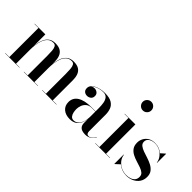

<svg xmlns="http://www.w3.org/2000/svg" viewBox="12 -1430 2111 2111"><g transform="rotate(45 1067.5 -375.0)"><path d="M195 -460V-3.5H252V0H29.5V-3.5H91.5V-456.5H29.5V-460ZM480.5 -319V-3.5H537V0H319.5V-3.5H376.5V-310.5Q376.5 -352.5 373.8 -386Q371 -419.5 360 -438.8Q349 -458 323.5 -458Q283 -458 257.5 -434.5Q232 -411 218.5 -374.5Q205 -338 200 -297.8Q195 -257.5 195 -223.5L192 -219.5Q192 -255 196.8 -298Q201.5 -341 216.5 -380.2Q231.5 -419.5 262.2 -444.8Q293 -470 344.5 -470Q396 -470 425.8 -450.5Q455.5 -431 468 -396.8Q480.5 -362.5 480.5 -319ZM765.5 -319V-3.5H826.5V0H604V-3.5H661V-310.5Q661 -352.5 658.2 -386Q655.5 -419.5 644.5 -438.8Q633.5 -458 608 -458Q567.5 -458 542.2 -434.5Q517 -411 503.5 -374.5Q490 -338 485.2 -297.8Q480.5 -257.5 480.5 -223.5L477.5 -219.5Q477.5 -255 482 -298Q486.5 -341 501.2 -380.2Q516 -419.5 546.8 -444.8Q577.5 -470 629 -470Q681 -470 710.8 -450.5Q740.5 -431 753 -396.8Q765.5 -362.5 765.5 -319Z M1282 10Q1256 10 1233.8 3Q1211.5 -4 1197.8 -22.8Q1184 -41.5 1184 -76V-304.5Q1184 -340.5 1178.5 -377Q1173 -413.5 1153.8 -437.8Q1134.5 -462 1094.5 -462Q1068 -462 1040.8 -455.2Q1013.5 -448.5 990.2 -436.2Q967 -424 953 -406Q939 -388 939 -364.5H936Q936 -391.5 954.5 -407.8Q973 -424 996.5 -424Q1021 -424 1040.8 -409Q1060.5 -394 1060.5 -366.5Q1060.5 -335 1040.2 -320.2Q1020 -305.5 996.5 -305.5Q970 -305.5 952.5 -320.8Q935 -336 935 -364.5Q935 -389.5 950 -408.5Q965 -427.5 991 -440.8Q1017 -454 1049.5 -461Q1082 -468 1116 -468Q1187 -468 1224 -444.8Q1261 -421.5 1274.5 -384.2Q1288 -347 1288 -304.5V-47Q1288 -29.5 1295.5 -16.8Q1303 -4 1323.5 -4Q1340 -4 1360.8 -19.5Q1381.5 -35 1394.5 -63L1396.5 -60.5Q1383 -29 1352.2 -9.5Q1321.5 10 1282 10ZM1042.5 10Q977.5 10 938.8 -23.2Q900 -56.5 900 -113.5Q900 -180.5 956.5 -216.5Q1013 -252.5 1119.5 -252.5H1230.5V-249H1129Q1087 -249 1062.2 -227.8Q1037.5 -206.5 1027 -176.8Q1016.5 -147 1016.5 -120.5Q1016.5 -95.5 1022.2 -70Q1028 -44.5 1042.5 -27.5Q1057 -10.5 1081.5 -10.5Q1109.5 -10.5 1132.8 -28Q1156 -45.5 1170 -83Q1184 -120.5 1184 -180.5H1187Q1187 -123 1172 -80Q1157 -37 1125.2 -13.5Q1093.5 10 1042.5 10Z M1543.5 -626Q1516 -626 1496.2 -645.8Q1476.5 -665.5 1476.5 -693Q1476.5 -721 1496.2 -740.5Q1516 -760 1543.5 -760Q1571.5 -760 1591 -740.5Q1610.5 -721 1610.5 -693Q1610.5 -665 1591 -645.5Q1571.5 -626 1543.5 -626ZM1595 -460V-3.5H1657V0H1429.5V-3.5H1491V-456.5H1429.5V-460Z M1738 10V-134.5H1742Q1746.5 -95 1771.8 -63.2Q1797 -31.5 1835.2 -13Q1873.5 5.5 1917.5 5.5Q1948 5.5 1975 -3.5Q2002 -12.5 2019 -32.2Q2036 -52 2036 -84Q2036 -115 2015.2 -132.5Q1994.5 -150 1962 -161.2Q1929.5 -172.5 1892.8 -183.5Q1856 -194.5 1823.5 -211.5Q1791 -228.5 1770.2 -257Q1749.5 -285.5 1749.5 -332.5Q1749.5 -366.5 1765.8 -397.8Q1782 -429 1814 -449Q1846 -469 1893.5 -469Q1929.5 -469 1959 -457.2Q1988.5 -445.5 2010 -426.5L2059 -470H2062.5V-330H2058.5Q2055 -363 2033.2 -394Q2011.5 -425 1976 -445.2Q1940.5 -465.5 1894.5 -465.5Q1866 -465.5 1843.8 -456.8Q1821.5 -448 1808.5 -431.8Q1795.5 -415.5 1795.5 -392.5Q1795.5 -363.5 1817.2 -346Q1839 -328.5 1873.2 -316.2Q1907.5 -304 1945.8 -292Q1984 -280 2018.2 -262.2Q2052.5 -244.5 2074 -216.2Q2095.5 -188 2095.5 -143Q2095.5 -96.5 2072.2 -62.2Q2049 -28 2009.5 -9Q1970 10 1922.5 10Q1884.5 10 1851 -2.5Q1817.5 -15 1792.5 -37L1741.5 10Z"/></g></svg>

Font: Bodoni Moda 48pt Medium
Style: Regular
Weight: 500
Designer: Owen Earl
Foundry: indestructible type
Version: Version 2.005